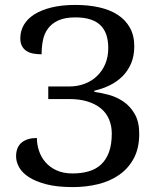

<svg xmlns="http://www.w3.org/2000/svg" viewBox="-20 -744 643 775"><path d="M272.9 -43.9Q308.1 -43.9 337.4 -52.2Q366.7 -60.5 387.5 -79.6Q408.2 -98.6 419.7 -129.4Q431.2 -160.2 431.2 -205.1Q431.2 -236.3 420.2 -262.2Q409.2 -288.1 387.5 -306.2Q365.7 -324.2 333.7 -334.2Q301.8 -344.2 259.8 -344.2H174.8V-395H259.8Q293 -395 321.5 -405.8Q350.1 -416.5 371.3 -436.8Q392.6 -457 404.8 -485.6Q417 -514.2 417 -549.8Q417 -579.1 409.7 -602.1Q402.3 -625 386.5 -641.1Q370.6 -657.2 345.2 -665.5Q319.8 -673.8 284.2 -673.8Q242.2 -673.8 215.6 -661.6Q189 -649.4 173.8 -628.9Q158.7 -608.4 153.3 -581.5Q147.9 -554.7 147.9 -524.9Q129.9 -524.9 114.3 -527.8Q98.6 -530.8 86.9 -538.3Q75.2 -545.9 68.6 -558.3Q62 -570.8 62 -589.8Q62 -618.7 76.2 -643.3Q90.3 -668 118.4 -685.8Q146.5 -703.6 188 -713.9Q229.5 -724.1 284.2 -724.1Q336.4 -724.1 380.1 -714.4Q423.8 -704.6 455.3 -684.1Q486.8 -663.6 504.4 -632.1Q522 -600.6 522 -557.1Q522 -518.1 509.3 -488.3Q496.6 -458.5 474.9 -436.5Q453.1 -414.6 423.8 -400.1Q394.5 -385.7 360.8 -377.9V-373Q388.7 -369.6 420.4 -360.8Q452.1 -352.1 479.2 -333.3Q506.3 -314.5 524.2 -283.2Q542 -252 542 -204.1Q542 -146 520.3 -105.2Q498.5 -64.5 461.7 -38.6Q424.8 -12.7 376.2 -0.7Q327.6 11.2 273.9 11.2Q210.4 11.2 166.7 -0.2Q123 -11.7 95.9 -29.5Q68.8 -47.4 56.9 -69.3Q44.9 -91.3 44.9 -112.8Q44.9 -149.9 67.4 -168.5Q89.8 -187 128.9 -187Q128.9 -160.6 137.5 -135Q146 -109.4 163.6 -89.1Q181.2 -68.8 208.3 -56.4Q235.4 -43.9 272.9 -43.9Z"/></svg>

Font: Noto Serif
Style: Regular
Weight: 400
Designer: Monotype Design team
Foundry: Monotype Imaging Inc.
Version: Version 1.02